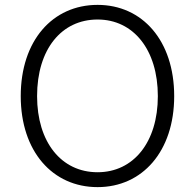

<svg xmlns="http://www.w3.org/2000/svg" viewBox="-20 -757 799 787"><path d="M380 10C563 10 694 -136 694 -363C694 -591 563 -737 380 -737C195 -737 65 -590 65 -363C65 -137 195 10 380 10ZM132 -363C132 -555 232 -677 380 -677C527 -677 627 -553 627 -363C627 -174 527 -51 380 -51C231 -51 132 -175 132 -363Z"/></svg>

Font: Wafeq Light
Style: Regular
Weight: 300
Designer: Rasmus Andersson & Azza Alameddine
Foundry: Google & TypeTogether
Version: Version 3.000;January 28, 2025;FontCreator 15.0.0.3014 64-bi